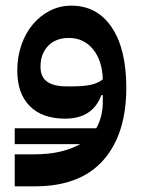

<svg xmlns="http://www.w3.org/2000/svg" viewBox="-20 -418 507 678"><path d="M32 35H320Q343 -6 343 -58V-82H338Q307 1 210 1Q129 1 85 -43.5Q41 -88 41 -169Q41 -217 55.5 -259Q70 -301 95.5 -331.5Q121 -362 156 -380Q191 -398 232 -398Q323 -398 374.5 -321.5Q426 -245 426 -108Q426 56 344.5 148Q263 240 103 240H32V127H99Q152 127 192.5 117.5Q233 108 263 91H32ZM235 -113Q277 -113 302.5 -119Q328 -125 343 -138Q341 -204 308.5 -244Q276 -284 223 -284Q177 -284 150 -256Q123 -228 123 -183Q123 -146 146.5 -129.5Q170 -113 215 -113Z"/></svg>

Font: IBM Plex Sans Arabic Medm
Style: Regular
Weight: 500
Designer: Mike Abbink, Paul van der Laan, Pieter van Rosmalen, Wael Morcos, Khajak Apelian
Foundry: Bold Monday
Version: Version 1.005